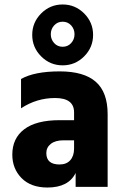

<svg xmlns="http://www.w3.org/2000/svg" viewBox="-20 -835 556 858"><path d="M246 -100Q277 -100 294 -119Q311 -138 311 -171V-208H264Q227 -208 207 -192Q187 -176 187 -151Q187 -100 246 -100ZM318 -62Q286 3 192 3Q118 3 76.5 -39Q35 -81 35 -144Q35 -217 88.5 -257.5Q142 -298 247 -298H311V-333Q311 -397 226 -397Q144 -397 74 -351V-482Q134 -516 247 -516Q355 -516 408 -469.5Q461 -423 461 -325V0H318ZM356 -775Q396 -735 396 -679Q396 -623 356 -583Q316 -543 260 -543Q204 -543 164 -583Q124 -623 124 -679Q124 -735 164 -775Q204 -815 260 -815Q316 -815 356 -775ZM222 -721.5Q207 -705 207 -682Q207 -659 222 -642.5Q237 -626 260 -626Q283 -626 298 -642.5Q313 -659 313 -682Q313 -705 298 -721.5Q283 -738 260 -738Q237 -738 222 -721.5Z"/></svg>

Font: Hind Siliguri
Style: Bold
Weight: 700
Designer: Jyotish Sonowal
Foundry: Indian Type Foundry
Version: Version 1.001;PS 1.0;hotconv 1.0.86;makeotf.lib2.5.63406; tt